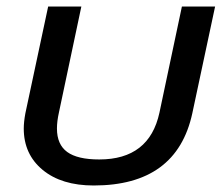

<svg xmlns="http://www.w3.org/2000/svg" viewBox="-20 -555 683 590"><path d="M53 -160Q53 -180 58 -207L128 -535H230L161 -209Q155 -182 155 -160Q155 -111 186.5 -88Q218 -65 285 -65Q439 -65 470 -209L539 -535H641L571 -207Q523 15 268 15Q169 15 111 -33Q53 -81 53 -160Z"/></svg>

Font: Prompt
Style: Italic
Weight: 400
Italic angle: -12°
Designer: Katatrad Team
Foundry: CadsonDemak
Version: Version 1.001